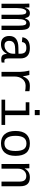

<svg xmlns="http://www.w3.org/2000/svg" viewBox="1414 -2178 774 3641"><g transform="rotate(90 1800.5 -358.0)"><path d="M259.3 0V-335Q259.3 -410.2 247.3 -440.2Q235.4 -470.2 203.6 -470.2Q172.4 -470.2 153.1 -423.3Q133.8 -376.5 133.8 -296.4V0H51.3V-415.5Q51.3 -507.8 48.3 -528.3H121.1L124 -466.3V-442.9H125Q141.6 -492.7 167 -515.4Q192.4 -538.1 230.5 -538.1Q273.4 -538.1 294.7 -514.6Q315.9 -491.2 325.2 -442.4H326.2Q345.7 -494.1 372.8 -516.1Q399.9 -538.1 441.4 -538.1Q499 -538.1 523.9 -496.1Q548.8 -454.1 548.8 -352.1V0H466.8V-335Q466.8 -410.2 454.8 -440.2Q442.9 -470.2 411.1 -470.2Q378.9 -470.2 360.1 -429.2Q341.3 -388.2 341.3 -306.2V0Z M1137.7 -54.2Q1150.4 -54.2 1166.5 -57.6V-2.9Q1133.3 4.9 1098.6 4.9Q1049.8 4.9 1027.6 -20.8Q1005.4 -46.4 1002.4 -101.1H999.5Q967.8 -42 924.6 -16.1Q881.3 9.8 817.9 9.8Q740.7 9.8 701.7 -32.2Q662.6 -74.2 662.6 -147.5Q662.6 -317.9 884.3 -320.3L999.5 -322.3V-351.1Q999.5 -415 973.6 -443.1Q947.8 -471.2 891.1 -471.2Q833.5 -471.2 808.1 -450.7Q782.7 -430.2 777.8 -387.2L686 -395.5Q708.5 -538.1 892.6 -538.1Q990.2 -538.1 1039.3 -492.4Q1088.4 -446.8 1088.4 -360.4V-132.8Q1088.4 -93.8 1098.6 -74Q1108.9 -54.2 1137.7 -54.2ZM840.3 -57.1Q887.2 -57.1 923.3 -79.6Q959.5 -102.1 979.5 -139.6Q999.5 -177.2 999.5 -217.3V-260.7L906.7 -258.8Q849.1 -257.8 818.8 -246.1Q788.6 -234.4 771.7 -210.2Q754.9 -186 754.9 -146Q754.9 -106 776.6 -81.5Q798.3 -57.1 840.3 -57.1Z M1710.4 -448.2Q1655.8 -457.5 1606.9 -457.5Q1528.3 -457.5 1480 -398.4Q1431.6 -339.4 1431.6 -248V0H1343.8V-342.3Q1343.8 -379.4 1337.2 -429.7Q1330.6 -480 1318.4 -528.3H1401.9Q1421.4 -460.9 1425.3 -406.2H1427.7Q1452.1 -460.9 1475.6 -486.6Q1499 -512.2 1531.2 -525.1Q1563.5 -538.1 1609.9 -538.1Q1660.6 -538.1 1710.4 -529.8Z M2164.1 -69.3H2349.6V0H1870.1V-69.3H2076.2V-459H1920.4V-528.3H2164.1ZM2066.4 -630.9V-724.6H2164.1V-630.9Z M2936 -264.6Q2936 -131.3 2874.8 -60.8Q2813.5 9.8 2697.8 9.8Q2584.5 9.8 2524.2 -61.5Q2463.9 -132.8 2463.9 -264.6Q2463.9 -400.9 2525.6 -469.5Q2587.4 -538.1 2700.7 -538.1Q2819.8 -538.1 2877.9 -470.2Q2936 -402.3 2936 -264.6ZM2843.8 -264.6Q2843.8 -369.6 2810.3 -421.4Q2776.9 -473.1 2702.1 -473.1Q2626.5 -473.1 2591.3 -420.4Q2556.2 -367.7 2556.2 -264.6Q2556.2 -162.1 2591.3 -108.6Q2626.5 -55.2 2696.8 -55.2Q2774.4 -55.2 2809.1 -107.4Q2843.8 -159.7 2843.8 -264.6Z M3424.3 0V-339.4Q3424.3 -405.8 3398.7 -438Q3373 -470.2 3316.9 -470.2Q3256.3 -470.2 3217.5 -426Q3178.7 -381.8 3178.7 -306.2V0H3090.8V-415.5Q3090.8 -507.8 3087.9 -528.3H3170.9Q3171.4 -525.9 3171.9 -515.1Q3172.4 -504.4 3173.1 -490.5Q3173.8 -476.6 3174.8 -438H3176.3Q3227.5 -538.1 3345.2 -538.1Q3429.7 -538.1 3471.2 -492.4Q3512.7 -446.8 3512.7 -352.1V0Z"/></g></svg>

Font: Cousine
Style: Regular
Weight: 400
Monospace: yes
Designer: Steve Matteson
Foundry: Ascender Corporation
Version: Version 1.20